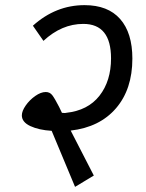

<svg xmlns="http://www.w3.org/2000/svg" viewBox="-20 -699 567 747"><path d="M255 -191 345 -16 272 28 181 -190Q131 -193 98 -208.5Q65 -224 65 -250Q65 -267 80 -288.5Q95 -310 117 -325.5Q139 -341 158 -341Q174 -341 183.5 -328.5Q193 -316 210 -283L221 -260Q224 -260 229 -259.5Q234 -259 237 -260Q322 -269 367 -326.5Q412 -384 412 -472Q412 -606 304 -606Q220 -606 149 -540L108 -599Q197 -679 309 -679Q400 -679 447.5 -625Q495 -571 495 -471Q495 -352 431.5 -278Q368 -204 255 -191Z"/></svg>

Font: FiraGO Book
Style: Italic
Weight: 350
Italic angle: -8°
Designer: bBox Type GmbH
Foundry: bBox Type GmbH
Version: Version 1.001